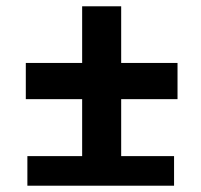

<svg xmlns="http://www.w3.org/2000/svg" viewBox="-20 -590 640 610"><path d="M533 0V-94H365V-275H544V-390H365V-570H241V-390H62V-275H241V-94H67V0Z"/></svg>

Font: Tekne LDO
Style: Bold
Weight: 700
Monospace: yes
Designer: Alessio Laiso, Mario Rullo, Paolo Rosset
Foundry: Alessio Laiso
Version: Version 1.000;hotconv 1.0.109;makeotfexe 2.5.65596